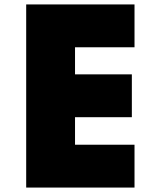

<svg xmlns="http://www.w3.org/2000/svg" viewBox="-20 -845 710 865"><path d="M98 0H586V-193H318V-317H574V-510H318V-632H586V-825H98Z"/></svg>

Font: Spartan Black
Style: Regular
Weight: 900
Designer: Matt Bailey, Mirko Velimirovic
Foundry: Matt Bailey
Version: Version 1.003; ttfautohint (v1.8.3)